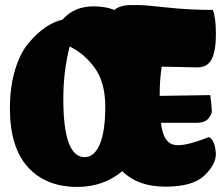

<svg xmlns="http://www.w3.org/2000/svg" viewBox="-20 -734 874 755"><path d="M752 -251H613Q621 -178 659 -166Q668 -163 680 -163Q721 -163 801 -195Q824 -184 828 -138Q829 -133 829 -129Q829 -87 783.5 -43.5Q738 0 630 0Q522 0 461 -61Q387 1 284 1Q160 1 89.5 -77Q19 -155 19 -308Q19 -392 39 -458.5Q59 -525 92 -564Q155 -640 226 -657Q271 -709 348 -709Q395 -709 430 -695Q453 -714 494 -714Q495 -714 496 -714Q496 -714 496 -714H498Q498 -714 499 -714Q500 -714 500 -714H525Q551 -714 637 -704.5Q723 -695 817 -695Q829 -665 829 -599.5Q829 -534 812.5 -501.5Q796 -469 757 -469L616 -472Q608 -422 608 -364V-357Q791 -360 807 -360Q813 -311 813 -297.5Q813 -284 799 -267.5Q785 -251 752 -251ZM313 -116Q351 -116 372.5 -167Q394 -218 394 -314Q394 -410 352.5 -467Q311 -524 254 -551Q229 -455 229 -344Q229 -116 313 -116Z"/></svg>

Font: Chela One Cyrilic
Style: Regular
Weight: 400
Designer: Miguel Hernandez
Foundry: LatinoType
Version: Version 1.001